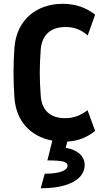

<svg xmlns="http://www.w3.org/2000/svg" viewBox="-20 -732 553 1009"><path d="M215 181 194 257C325 259 425 216 425 135C425 88 386 54 325 45L334 12C392 9 439 -11 480 -44L440 -153C404 -126 371 -111 321 -111C244 -111 199 -153 194 -229C191 -275 189 -309 189 -350C189 -392 191 -427 194 -472C200 -547 245 -590 324 -590C369 -590 405 -577 441 -546L480 -655C433 -692 376 -712 310 -712C167 -712 67 -623 56 -483C53 -444 51 -392 51 -350C51 -308 53 -256 56 -217C65 -97 138 -15 255 7L229 111C306 111 335 117 335 139C335 165 289 181 215 181Z"/></svg>

Font: Finlandica SemiBold
Style: Regular
Weight: 600
Designer: Niklas Ekholm, Juho Hiilivirta, Jaakko Suomalainen
Foundry: Helsinki Type Studio
Version: Version 2.000;Glyphs 3.2 (3202)